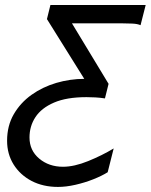

<svg xmlns="http://www.w3.org/2000/svg" viewBox="-20 -508 591 753"><path d="M177.7 -488.3H551.3L531.2 -409.2Q519 -414.6 499 -415.5Q479 -416.5 457.5 -416.5H262.2L405.8 -179.2L391.6 -122.1Q372.1 -125 354 -126Q335.9 -127 319.3 -127Q241.2 -127 191.9 -105.7Q142.6 -84.5 119.1 -48.8Q95.7 -13.2 95.7 31.2Q95.7 82 133.8 114Q171.9 146 227.1 146Q271 146 325.7 123.8Q380.4 101.6 425.8 74.2L402.3 167.5Q378.9 182.1 345.5 195.3Q312 208.5 275.6 216.8Q239.3 225.1 207.5 225.1Q148.9 225.1 104 201.7Q59.1 178.2 33.4 137.2Q7.8 96.2 7.8 43.9Q7.8 -14.6 33.9 -59.8Q60.1 -105 103.5 -136Q147 -167 200.9 -182.9Q254.9 -198.7 310.5 -198.7L164.1 -433.1Z"/></svg>

Font: Andika
Style: Italic
Weight: 400
Italic angle: -14°
Designer: Victor Gaultney, Annie Olsen, Julie Remington, Don Collingsworth, Eric Hays, Becca Hirsbrunner
Foundry: SIL International
Version: Version 6.101